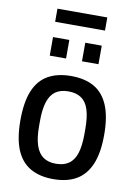

<svg xmlns="http://www.w3.org/2000/svg" viewBox="-96 -936 713 1009"><g transform="rotate(10 260.5 -431.0)"><path d="M260 12Q187 12 137 -17Q87 -46 62 -106.5Q37 -167 37 -263Q37 -360 62 -420.5Q87 -481 137 -509.5Q187 -538 260 -538Q334 -538 383.5 -509.5Q433 -481 458.5 -420.5Q484 -360 484 -263Q484 -167 458.5 -106.5Q433 -46 383.5 -17Q334 12 260 12ZM260 -70Q302 -70 329 -89Q356 -108 368.5 -147.5Q381 -187 381 -249V-277Q381 -340 368.5 -379.5Q356 -419 329 -437.5Q302 -456 260 -456Q218 -456 191.5 -437.5Q165 -419 152 -379.5Q139 -340 139 -277V-249Q139 -187 152 -147.5Q165 -108 191.5 -89Q218 -70 260 -70ZM130 -624V-723H217V-624ZM302 -624V-723H390V-624ZM127 -804V-874H393V-804Z"/></g></svg>

Font: Archivo SemiCondensed Medium
Style: Regular
Weight: 500
Width: 4
Designer: Hector Gatti
Foundry: Omnibus-Type
Version: Version 2.001